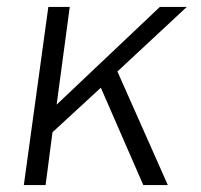

<svg xmlns="http://www.w3.org/2000/svg" viewBox="-20 -536 581 556"><path d="M466 0 320 -329 521 -516H443L144 -233L182 -516H120L49 0H112L132 -153L272 -282L395 0Z"/></svg>

Font: United Sans ExtraLight
Style: Italic
Weight: 200
Italic angle: -8°
Designer: Pablo Impallari, Rodrigo Fuenzalida (Modified by Dan O. Williams)
Version: Version 1.000;PS 001.000;hotconv 1.0.88;makeotf.lib2.5.64775